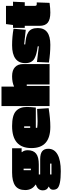

<svg xmlns="http://www.w3.org/2000/svg" viewBox="830 -1500 817 2516"><g transform="rotate(-90 1238.0 -241.5)"><path d="M235 -491H554V-366H503V-361Q528 -334 528 -287Q528 -212 483.5 -176.5Q439 -141 340 -141H210V-123H409Q481 -123 514 -97Q547 -71 547 -17Q547 63 471.5 105Q396 147 253 147Q66 147 27 101Q10 81 10 45Q10 9 50 -9V-13Q2 -33 2 -88Q2 -155 77 -179V-184Q6 -229 6 -319.5Q6 -410 63.5 -450.5Q121 -491 235 -491ZM210 7V25H353V7ZM266 -340V-245H286V-340Z M1095 -298Q1095 -255 1087 -180H822V-162Q865 -157 908 -157Q951 -157 1069 -163L1079 -12Q942 10 834 10Q556 10 556 -237Q556 -491 845 -491Q984 -491 1039.5 -441.5Q1095 -392 1095 -298ZM841 -254V-333H821V-254Z M1657 -349V0H1390V-299H1370V0H1107V-630H1362V-465Q1417 -491 1497 -491Q1577 -491 1617 -452.5Q1657 -414 1657 -349Z M2120 -472 2106 -312 1915 -333V-319Q1972 -314 2008.5 -305.5Q2045 -297 2074 -279Q2129 -245 2129 -154Q2129 10 1910 10Q1794 10 1677 -9L1684 -165L1889 -141V-155Q1833 -163 1797.5 -172Q1762 -181 1730 -198Q1669 -232 1669 -318Q1669 -404 1728.5 -447.5Q1788 -491 1902 -491Q2016 -491 2120 -472Z M2332 10Q2241 10 2199.5 -23.5Q2158 -57 2158 -132V-325H2131V-479H2169L2181 -571H2420V-479H2474L2467 -325H2420V-190Q2420 -168 2441 -168H2465L2459 0Q2385 10 2332 10Z"/></g></svg>

Font: Passion One Black
Style: Regular
Weight: 900
Designer: Alejandro Lo Celso
Foundry: Fontstage
Version: Version 1.002